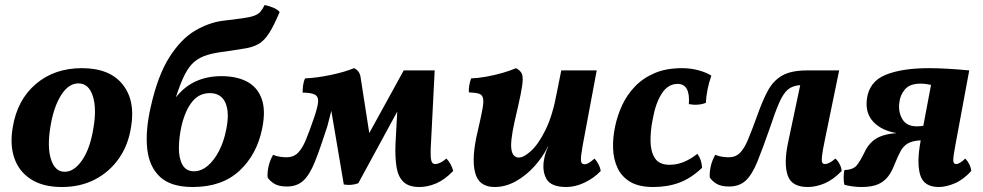

<svg xmlns="http://www.w3.org/2000/svg" viewBox="-20 -740 3936 769"><path d="M228 9Q152 9 104 -22Q56 -53 37.5 -106.5Q19 -160 31 -230Q49 -340 123.5 -403.5Q198 -467 308 -467Q419 -467 471 -402Q523 -337 505 -232Q494 -159 456 -105Q418 -51 360 -21Q302 9 228 9ZM239 -52Q277 -52 309 -98.5Q341 -145 354 -226Q368 -306 351.5 -356Q335 -406 294 -406Q255 -406 225.5 -360Q196 -314 183 -239Q168 -153 184 -102.5Q200 -52 239 -52Z M752 9Q664 9 620.5 -32Q577 -73 569.5 -145.5Q562 -218 584 -313Q612 -438 658.5 -511Q705 -584 761 -617Q817 -650 874 -657Q924 -663 953 -667Q982 -671 998 -677Q1014 -683 1022.5 -692.5Q1031 -702 1040 -720Q1058 -716 1074 -709.5Q1090 -703 1100 -692Q1077 -637 1058 -607.5Q1039 -578 1017.5 -565Q996 -552 964.5 -546.5Q933 -541 885 -534Q841 -529 811 -520Q781 -511 759.5 -493.5Q738 -476 720.5 -442Q703 -408 685 -352H686Q752 -435 867 -435Q928 -435 969.5 -413Q1011 -391 1028 -344.5Q1045 -298 1030 -225Q1009 -121 939 -56Q869 9 752 9ZM757 -54Q786 -54 812 -76Q838 -98 857.5 -136Q877 -174 886 -221Q900 -289 883 -328Q866 -367 820 -367Q778 -367 750.5 -333.5Q723 -300 708 -240Q697 -192 696.5 -149.5Q696 -107 710.5 -80.5Q725 -54 757 -54Z M1660 9Q1617 9 1595.5 -12Q1574 -33 1568 -72Q1562 -111 1564 -163L1571 -293L1415 -6Q1388 4 1357 -1L1307 -296L1291 -234Q1263 -147 1242 -94Q1221 -41 1195.5 -17Q1170 7 1129 7Q1096 7 1078 -4.5Q1060 -16 1052 -29Q1050 -48 1055.5 -73Q1061 -98 1074 -120Q1087 -114 1102.5 -112Q1118 -110 1127 -110Q1155 -110 1172.5 -127Q1190 -144 1204.5 -178.5Q1219 -213 1237 -266Q1252 -309 1254 -331Q1256 -353 1241 -361Q1226 -369 1192 -369Q1192 -383 1194 -398.5Q1196 -414 1202 -426Q1248 -428 1303.5 -439.5Q1359 -451 1398 -467Q1420 -457 1424 -432L1459 -207L1597 -458H1721L1707 -182Q1704 -138 1705 -117Q1706 -96 1710.5 -89.5Q1715 -83 1723 -83Q1742 -83 1768 -105Q1777 -96 1784.5 -82.5Q1792 -69 1795 -55Q1761 -20 1727 -5.5Q1693 9 1660 9Z M1961 9Q1897 9 1882.5 -50Q1868 -109 1893 -213Q1906 -269 1912 -301Q1918 -333 1914.5 -347Q1911 -361 1897.5 -365Q1884 -369 1858 -370Q1857 -383 1859.5 -398Q1862 -413 1867 -426Q1895 -427 1928 -433Q1961 -439 1992.5 -448Q2024 -457 2047 -467Q2061 -459 2067.5 -449.5Q2074 -440 2073.5 -420Q2073 -400 2065 -360.5Q2057 -321 2041 -253Q2023 -172 2028.5 -140.5Q2034 -109 2058 -109Q2078 -109 2107.5 -136Q2137 -163 2165.5 -221Q2194 -279 2211 -373L2228 -458H2370L2323 -207Q2312 -150 2308.5 -123.5Q2305 -97 2308.5 -89.5Q2312 -82 2322 -82Q2336 -82 2361 -105Q2369 -97 2376.5 -83Q2384 -69 2386 -55Q2358 -26 2321 -8.5Q2284 9 2248 9Q2186 9 2168 -24.5Q2150 -58 2160 -106Q2162 -117 2166 -129Q2170 -141 2176 -154H2175Q2154 -111 2120.5 -74Q2087 -37 2046 -14Q2005 9 1961 9Z M2596 9Q2539 9 2504.5 -11.5Q2470 -32 2453.5 -67Q2437 -102 2435.5 -145.5Q2434 -189 2444 -235Q2453 -278 2472 -319Q2491 -360 2523 -393.5Q2555 -427 2601.5 -447Q2648 -467 2712 -467Q2746 -467 2777.5 -458.5Q2809 -450 2829 -437Q2810 -382 2807 -328Q2776 -316 2739 -323Q2745 -404 2694 -404Q2655 -404 2630 -364.5Q2605 -325 2594 -261Q2585 -216 2585.5 -174.5Q2586 -133 2603 -106.5Q2620 -80 2662 -80Q2693 -80 2721.5 -92.5Q2750 -105 2773 -124Q2790 -102 2792 -68Q2748 -26 2701 -8.5Q2654 9 2596 9Z M3215 9Q3150 9 3134.5 -38.5Q3119 -86 3136 -167L3185 -399Q3155 -397 3136.5 -382Q3118 -367 3101.5 -330Q3085 -293 3063 -226Q3034 -143 3013 -91.5Q2992 -40 2966.5 -16.5Q2941 7 2900 7Q2867 7 2849 -4.5Q2831 -16 2823 -29Q2821 -48 2826.5 -73Q2832 -98 2845 -120Q2858 -114 2873.5 -112Q2889 -110 2898 -110Q2926 -110 2943.5 -127.5Q2961 -145 2976 -181Q2991 -217 3011 -272Q3033 -335 3055 -376Q3077 -417 3113 -437.5Q3149 -458 3213 -458H3341L3284 -181Q3275 -138 3272.5 -117Q3270 -96 3273 -89.5Q3276 -83 3284 -83Q3301 -83 3326 -105Q3336 -96 3343 -82.5Q3350 -69 3351 -55Q3317 -20 3282.5 -5.5Q3248 9 3215 9Z M3430 9Q3412 9 3394 6.5Q3376 4 3362 0Q3359 -11 3359 -28.5Q3359 -46 3362 -59Q3398 -60 3412.5 -79Q3427 -98 3442 -129Q3459 -166 3488.5 -184.5Q3518 -203 3571 -207Q3511 -217 3478 -252Q3445 -287 3452 -343Q3461 -413 3526.5 -440Q3592 -467 3701 -467Q3736 -467 3778.5 -464.5Q3821 -462 3862 -458L3808 -167Q3798 -115 3798 -99Q3798 -83 3809 -83Q3817 -83 3826.5 -89Q3836 -95 3846 -105Q3855 -96 3862 -82.5Q3869 -69 3870 -55Q3838 -20 3803.5 -5.5Q3769 9 3740 9Q3680 9 3665.5 -39.5Q3651 -88 3667 -174V-178Q3634 -176 3616 -165.5Q3598 -155 3587 -134.5Q3576 -114 3563 -82Q3553 -55 3538 -34.5Q3523 -14 3498 -2.5Q3473 9 3430 9ZM3582 -329Q3577 -292 3594 -263Q3611 -234 3652 -234Q3663 -234 3678 -236L3709 -400Q3700 -402 3689 -403.5Q3678 -405 3667 -405Q3624 -405 3604.5 -382Q3585 -359 3582 -329Z"/></svg>

Font: Vollkorn
Style: Bold Italic
Weight: 700
Italic angle: -11°
Designer: Friedrich Althausen
Foundry: Friedrich Althausen
Version: Version 5.000; ttfautohint (v1.8.3)